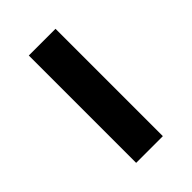

<svg xmlns="http://www.w3.org/2000/svg" viewBox="21 -619 559 559"><g transform="rotate(45 300.0 -340.0)"><path d="M79 -285V-395H521V-285Z"/></g></svg>

Font: Iosevka Custom XBdEx
Style: Regular
Weight: 800
Width: 7
Monospace: yes
Designer: Belleve Invis
Foundry: Belleve Invis
Version: Version 11.2.4; ttfautohint (v1.8.4)